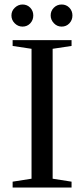

<svg xmlns="http://www.w3.org/2000/svg" viewBox="-20 -833 373 853"><path d="M213.9 -39.1 297.9 -25.9V0H36.1V-25.9L120.1 -39.1V-616.2L36.1 -628.9V-654.8H297.9V-628.9L213.9 -616.2ZM301.8 -764.2Q301.8 -743.7 288.1 -729.2Q274.4 -714.8 253.9 -714.8Q233.4 -714.8 219.2 -730Q205.1 -745.1 205.1 -764.2Q205.1 -784.7 219.2 -798.8Q233.4 -813 253.9 -813Q274.4 -813 288.1 -798.8Q301.8 -784.7 301.8 -764.2ZM127.9 -764.2Q127.9 -743.7 114.3 -729.2Q100.6 -714.8 80.1 -714.8Q60.1 -714.8 45.4 -729.5Q30.8 -744.1 30.8 -764.2Q30.8 -784.7 45.9 -798.8Q61 -813 80.1 -813Q100.6 -813 114.3 -798.8Q127.9 -784.7 127.9 -764.2Z"/></svg>

Font: Tinos
Style: Regular
Weight: 400
Designer: Steve Matteson
Foundry: Monotype Imaging Inc.
Version: Version 1.23